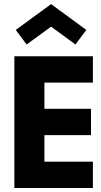

<svg xmlns="http://www.w3.org/2000/svg" viewBox="-20 -942 504 962"><path d="M445.5 0H52V-660H445.5V-528H202.5V-397H436V-265H202.5V-132H445.5ZM358 -719 236 -808.5 113.5 -719 59 -792 236 -921.5 412.5 -792Z"/></svg>

Font: Lucymar Sans
Style: Bold
Weight: 700
Foundry: The League of Moveable Type (original font) / Main changes by Cristiano Sobral with portions from Mirco Monsees
Version: Version 2.001;August 30, 2020;FontCreator 13.0.0.2681 64-bit